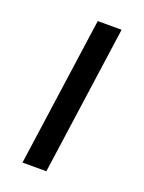

<svg xmlns="http://www.w3.org/2000/svg" viewBox="-104 -553 453 605"><g transform="rotate(20 123.0 -250.0)"><path d="M198.2 -500 127.9 0H47.9L118.2 -500Z"/></g></svg>

Font: Human Sans
Style: Italic
Weight: 400
Italic angle: -8°
Designer: Tim Radville
Foundry: Continuum
Version: Version 1.000;FEAKit 1.0